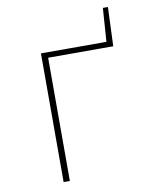

<svg xmlns="http://www.w3.org/2000/svg" viewBox="-91 -901 782 970"><g transform="rotate(-10 300.0 -416.0)"><path d="M156 0V-660H512L522 -632H188V0ZM464 -632V-660H492L504 -832H530L522 -632Z"/></g></svg>

Font: Source Code Pro ExtraLight
Style: Regular
Weight: 200
Monospace: yes
Designer: Paul D. Hunt, Teo Tuominen
Foundry: Adobe
Version: Version 1.026;hotconv 1.1.0;makeotfexe 2.6.0